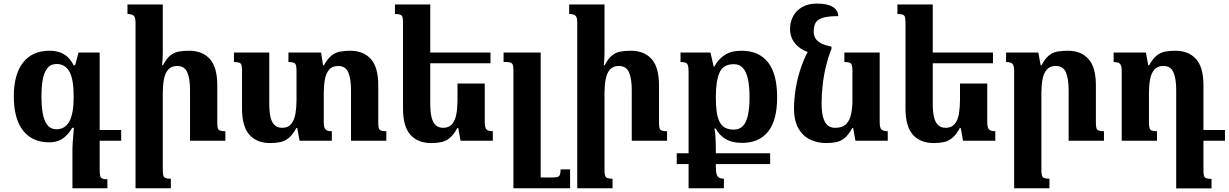

<svg xmlns="http://www.w3.org/2000/svg" viewBox="-20 -785 6858 1071"><path d="M418 -492H536V163Q536 185 539 196.5Q542 208 551.5 211.5Q561 215 579 215V265H384V55Q384 33 386 5Q388 -23 392 -72H383Q358 -30 327.5 -10.5Q297 9 255 9Q160 9 108.5 -57Q57 -123 57 -248Q57 -370 108.5 -436Q160 -502 257 -502Q303 -502 336 -483Q369 -464 391 -421H399ZM296 -64Q319 -64 337 -75Q355 -86 367 -108Q379 -130 385 -164.5Q391 -199 391 -246Q391 -344 367 -386Q343 -428 296 -428Q261 -428 242.5 -402.5Q224 -377 217.5 -335.5Q211 -294 211 -247Q211 -200 217.5 -158Q224 -116 242.5 -90Q261 -64 296 -64ZM496 0V-60H656V0Z M1237 -53V0H1040V-282Q1040 -347 1024.5 -382Q1009 -417 968 -417Q935 -417 917.5 -396Q900 -375 894 -340.5Q888 -306 888 -265V163Q888 183 891 193.5Q894 204 903.5 208Q913 212 933 212V265H736V-659Q736 -679 731.5 -689Q727 -699 717 -703Q707 -707 691 -707V-760H888V-492Q888 -473 887 -455.5Q886 -438 884 -421H889Q909 -459 930.5 -476Q952 -493 978 -497.5Q1004 -502 1035 -502Q1109 -502 1150.5 -456Q1192 -410 1192 -309V-104Q1192 -83 1194.5 -72Q1197 -61 1207 -57Q1217 -53 1237 -53Z M2090 -104Q2090 -83 2092.5 -72Q2095 -61 2105 -57Q2115 -53 2135 -53V0H1938V-282Q1938 -347 1922.5 -382Q1907 -417 1866 -417Q1833 -417 1815.5 -396Q1798 -375 1792 -340.5Q1786 -306 1786 -265V-101Q1786 -82 1790.5 -71.5Q1795 -61 1805 -57Q1815 -53 1831 -53V0H1651L1638 -71H1633Q1613 -34 1591.5 -16Q1570 2 1544.5 7.5Q1519 13 1487 13Q1413 13 1371.5 -33Q1330 -79 1330 -180V-388Q1330 -409 1327.5 -420Q1325 -431 1315.5 -435Q1306 -439 1285 -439V-492H1482V-207Q1482 -164 1488.5 -134Q1495 -104 1511 -88Q1527 -72 1554 -72Q1587 -72 1604.5 -93.5Q1622 -115 1628 -150.5Q1634 -186 1634 -227V-390Q1634 -410 1631 -420.5Q1628 -431 1618.5 -435Q1609 -439 1589 -439V-492H1771L1782 -421H1787Q1807 -457 1828.5 -474.5Q1850 -492 1876 -497Q1902 -502 1933 -502Q2007 -502 2048.5 -456Q2090 -410 2090 -309Z M2684 -319V-101Q2684 -82 2688.5 -71.5Q2693 -61 2703 -57Q2713 -53 2729 -53V0H2549L2536 -71H2531Q2511 -34 2489.5 -16Q2468 2 2442.5 7.5Q2417 13 2385 13Q2311 13 2269.5 -33Q2228 -79 2228 -180V-656Q2228 -677 2225.5 -688Q2223 -699 2213.5 -703Q2204 -707 2183 -707V-760H2380V-207Q2380 -164 2386.5 -134Q2393 -104 2409 -88Q2425 -72 2452 -72Q2485 -72 2502.5 -93.5Q2520 -115 2526 -150.5Q2532 -186 2532 -227V-319ZM2356 -432V-492H2716V-432Z M3160 160V265H2844V-391Q2844 -423 2836 -431Q2828 -439 2804 -439H2789V-492H2996V205H3056Q3077 205 3088 202.5Q3099 200 3103 190Q3107 180 3107 160Z M3701 -53V0H3504V-282Q3504 -347 3488.5 -382Q3473 -417 3432 -417Q3399 -417 3381.5 -396Q3364 -375 3358 -340.5Q3352 -306 3352 -265V163Q3352 183 3355 193.5Q3358 204 3367.5 208Q3377 212 3397 212V265H3200V-659Q3200 -679 3195.5 -689Q3191 -699 3181 -703Q3171 -707 3155 -707V-760H3352V-492Q3352 -473 3351 -455.5Q3350 -438 3348 -421H3353Q3373 -459 3394.5 -476Q3416 -493 3442 -497.5Q3468 -502 3499 -502Q3573 -502 3614.5 -456Q3656 -410 3656 -309V-104Q3656 -83 3658.5 -72Q3661 -61 3671 -57Q3681 -53 3701 -53Z M4116 -502Q4213 -502 4264 -437.5Q4315 -373 4315 -242Q4315 -115 4265 -51.5Q4215 12 4120 12Q4063 12 4027.5 -9.5Q3992 -31 3972 -68H3965Q3969 -52 3970.5 -28.5Q3972 -5 3972.5 17Q3973 39 3973 53V147Q3973 175 3978 189Q3983 203 3993.5 207.5Q4004 212 4018 212V265H3821V-385Q3821 -408 3817.5 -419.5Q3814 -431 3804.5 -435Q3795 -439 3776 -439V-492H3943L3961 -414H3965Q3985 -453 4021.5 -477.5Q4058 -502 4116 -502ZM4073 -62Q4105 -62 4124 -82Q4143 -102 4152 -142.5Q4161 -183 4161 -243Q4161 -303 4152 -344Q4143 -385 4124 -406Q4105 -427 4074 -427Q4014 -427 3993.5 -380Q3973 -333 3973 -244Q3973 -198 3977.5 -163.5Q3982 -129 3993.5 -106.5Q4005 -84 4024 -73Q4043 -62 4073 -62ZM3755 130V70H4276V130Z M4588 13Q4539 13 4498 -7Q4457 -27 4433 -70Q4409 -113 4409 -180Q4409 -232 4419 -293.5Q4429 -355 4452 -419.5Q4475 -484 4514 -545L4618 -512Q4599 -465 4586.5 -412Q4574 -359 4568.5 -307Q4563 -255 4563 -207Q4563 -164 4570.5 -134Q4578 -104 4594.5 -88Q4611 -72 4638 -72Q4680 -72 4700.5 -93.5Q4721 -115 4728 -150.5Q4735 -186 4735 -227V-390Q4735 -410 4732 -420.5Q4729 -431 4719.5 -435Q4710 -439 4690 -439V-492H4887V-101Q4887 -82 4891.5 -71.5Q4896 -61 4906 -57Q4916 -53 4932 -53V0H4752L4739 -71H4734Q4714 -34 4692.5 -16Q4671 2 4645.5 7.5Q4620 13 4588 13ZM4618 -525V-512L4491 -493Q4459 -504 4435.5 -522.5Q4412 -541 4399.5 -566.5Q4387 -592 4387 -624Q4387 -662 4404 -694Q4421 -726 4454.5 -745.5Q4488 -765 4537 -765Q4596 -765 4625.5 -746.5Q4655 -728 4656 -695Q4597 -695 4567.5 -685Q4538 -675 4528.5 -656Q4519 -637 4519 -608Q4519 -590 4527 -574Q4535 -558 4556.5 -545.5Q4578 -533 4618 -525Z M5487 -319V-101Q5487 -82 5491.5 -71.5Q5496 -61 5506 -57Q5516 -53 5532 -53V0H5352L5339 -71H5334Q5314 -34 5292.5 -16Q5271 2 5245.5 7.5Q5220 13 5188 13Q5114 13 5072.5 -33Q5031 -79 5031 -180V-656Q5031 -677 5028.5 -688Q5026 -699 5016.5 -703Q5007 -707 4986 -707V-760H5183V-207Q5183 -164 5189.5 -134Q5196 -104 5212 -88Q5228 -72 5255 -72Q5288 -72 5305.5 -93.5Q5323 -115 5329 -150.5Q5335 -186 5335 -227V-319ZM5159 -432V-492H5519V-432Z M6138 -53V0H5941V-282Q5941 -347 5925.5 -382Q5910 -417 5869 -417Q5836 -417 5818.5 -396Q5801 -375 5795 -340.5Q5789 -306 5789 -265V163Q5789 183 5792 193.5Q5795 204 5804.5 208Q5814 212 5834 212V265H5637V-391Q5637 -411 5632.5 -421Q5628 -431 5618 -435Q5608 -439 5592 -439V-492H5772L5785 -421H5790Q5810 -459 5831.5 -476Q5853 -493 5879 -497.5Q5905 -502 5936 -502Q6010 -502 6051.5 -456Q6093 -410 6093 -309V-104Q6093 -83 6095.5 -72Q6098 -61 6108 -57Q6118 -53 6138 -53Z M6693 162Q6693 183 6695.5 194Q6698 205 6708 209Q6718 213 6738 213V266H6541V-282Q6541 -347 6525.5 -382Q6510 -417 6469 -417Q6436 -417 6418.5 -396Q6401 -375 6395 -340.5Q6389 -306 6389 -265V-102Q6389 -82 6392 -71.5Q6395 -61 6404.5 -57Q6414 -53 6434 -53V0H6237V-391Q6237 -411 6232.5 -421Q6228 -431 6218 -435Q6208 -439 6192 -439V-492H6372L6385 -421H6390Q6410 -457 6431.5 -474.5Q6453 -492 6479 -497Q6505 -502 6536 -502Q6610 -502 6651.5 -456Q6693 -410 6693 -309ZM6653 0V-60H6813V0Z"/></svg>

Font: Noto Serif Armenian
Style: Regular
Weight: 400
Designer: Monotype Design Team
Foundry: Monotype Imaging Inc.
Version: Version 2.007